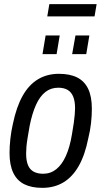

<svg xmlns="http://www.w3.org/2000/svg" viewBox="-20 -894 489 926"><path d="M184 12Q132 12 97 -5.5Q62 -23 44 -60.5Q26 -98 26 -156Q26 -189 30 -225Q34 -261 42 -296Q59 -378 89 -431.5Q119 -485 163 -511.5Q207 -538 264 -538Q317 -538 352 -520.5Q387 -503 405 -466Q423 -429 423 -369Q423 -336 419 -300Q415 -264 406 -228Q390 -147 360 -94Q330 -41 286 -14.5Q242 12 184 12ZM188 -56Q224 -56 251.5 -78Q279 -100 298 -142.5Q317 -185 327 -246Q333 -279 336 -302Q339 -325 340.5 -341.5Q342 -358 342 -372Q342 -406 333 -428Q324 -450 306 -460.5Q288 -471 261 -471Q225 -471 198.5 -450Q172 -429 153.5 -388Q135 -347 123 -287Q117 -253 113 -228.5Q109 -204 107.5 -186.5Q106 -169 106 -154Q106 -119 115 -97.5Q124 -76 142.5 -66Q161 -56 188 -56ZM185 -633 200 -723H268L253 -633ZM328 -633 344 -723H411L396 -633ZM208 -815 218 -874H446L436 -815Z"/></svg>

Font: Archivo Condensed
Style: Italic
Weight: 400
Width: 3
Italic angle: -10°
Designer: Hector Gatti
Foundry: Omnibus-Type
Version: Version 2.001